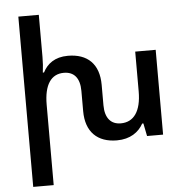

<svg xmlns="http://www.w3.org/2000/svg" viewBox="-63 -821 1082 1121"><g transform="rotate(-5 477.5 -261.0)"><path d="M748 -497V-264C748 -147 704 -87 628 -87C571 -87 536 -125 536 -201V-321C536 -443 469 -507 354 -507C277 -507 232 -471 207 -422H200C204 -452 206 -483 206 -513V-760H86V238H206V-233C206 -350 247 -410 322 -410C380 -410 415 -373 415 -296V-177C415 -55 483 10 597 10C675 10 725 -26 752 -75H759L774 0H868V-497Z"/></g></svg>

Font: Noto Sans Armenian Semi
Style: Regular
Weight: 600
Designer: Monotype Design Team
Foundry: Monotype Imaging Inc.
Version: Version 1.901